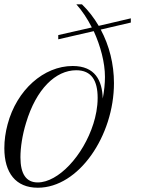

<svg xmlns="http://www.w3.org/2000/svg" viewBox="-39 -856 663 885"><path d="M229.5 -674.8 393.1 -712.4C424.3 -644 444.8 -567.9 444.8 -501C444.8 -472.7 441.4 -436 434.6 -401.9C432.1 -484.4 399.9 -551.8 295.9 -551.8C162.6 -551.8 38.1 -441.4 -3.9 -283.2C-13.7 -247.1 -19 -209.5 -19 -172.9C-19 -59.1 33.7 9.3 135.3 9.3C324.7 9.3 486.3 -231 486.3 -472.7C486.3 -560.5 464.8 -646 425.3 -719.7L564 -752V-771.5L416 -736.8C394.5 -773.4 369.1 -806.6 338.9 -835.9H313C339.4 -806.6 363.8 -770 384.3 -729.5L229.5 -694.3ZM134.8 -15.1C82 -15.1 55.2 -53.7 55.2 -130.9C55.2 -176.3 64 -233.9 81.1 -289.6C127.9 -445.8 217.3 -532.2 312.5 -532.2C382.8 -532.2 411.1 -484.4 411.1 -404.8C411.1 -360.8 402.3 -320.3 391.6 -286.1C344.7 -137.7 229.5 -15.1 134.8 -15.1Z"/></svg>

Font: Petit Formal Script
Style: Regular
Weight: 400
Designer: Pablo Impallari, Brenda Gallo, Rodrigo Fuenzalida
Foundry: Pablo Impallari, Brenda Gallo, Rodrigo Fuenzalida
Version: Version 1.001